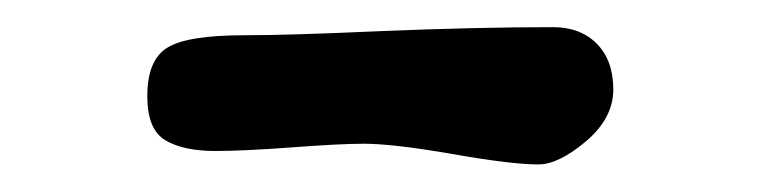

<svg xmlns="http://www.w3.org/2000/svg" viewBox="-20 -366 568 140"><path d="M137.2 -255.9Q113.8 -255.9 100.6 -263.7Q87.4 -271.5 87.4 -295.9Q87.4 -322.3 102.1 -331.3Q116.7 -340.3 158.2 -340.3Q190.9 -340.3 257.3 -343.3Q327.6 -346.2 383.3 -346.2Q403.3 -346.2 415.3 -334Q427.2 -321.8 427.2 -300.8Q427.2 -279.8 407.2 -262.9Q387.2 -246.1 372.6 -246.1Q353 -246.1 309.8 -253.7Q266.6 -261.2 245.1 -261.2Q228 -261.2 192.4 -258.5Q156.7 -255.9 137.2 -255.9Z"/></svg>

Font: Short Stack
Style: Regular
Weight: 400
Designer: James Grieshaber
Foundry: James Grieshaber
Version: Version 1.002